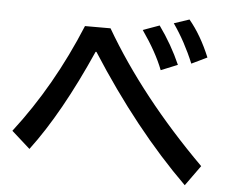

<svg xmlns="http://www.w3.org/2000/svg" viewBox="-54 -830 1067 899"><g transform="rotate(5 480.0 -380.5)"><path d="M20 -176.8Q196.3 -404.8 315.9 -694.8H436Q614.3 -388.7 915 -88.9L846.2 6.8Q600.1 -234.9 379.9 -579.1H376Q243.7 -280.3 106.9 -99.1ZM687 -520Q655.8 -601.6 586.9 -700.2L664.1 -728Q725.1 -643.1 765.1 -551.8ZM827.1 -563Q785.6 -663.6 729 -744.1L800.8 -768.1Q857.9 -699.7 899.9 -598.1Z"/></g></svg>

Font: FORM UDPGothic
Style: Bold
Weight: 700
Foundry: Pronama LLC
Version: Version 1.051